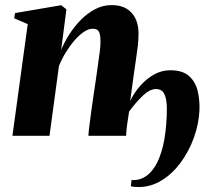

<svg xmlns="http://www.w3.org/2000/svg" viewBox="-20 -546 844 772"><path d="M226 -345.5Q238.5 -376 258.5 -407.5Q278.5 -439 304.8 -465.8Q331 -492.5 362.2 -509Q393.5 -525.5 429 -525.5Q465.5 -525.5 489.2 -511Q513 -496.5 525 -470.8Q537 -445 537 -412Q537 -387 533.8 -359Q530.5 -331 526 -301.8Q521.5 -272.5 517.5 -243.5L503.5 -140.5Q519.5 -173.5 544.2 -201.5Q569 -229.5 599.5 -246.5Q630 -263.5 664 -263.5Q714.5 -263.5 740.2 -240.2Q766 -217 774.8 -180.2Q783.5 -143.5 782 -103.5Q779.5 -48 759.8 7Q740 62 706.8 107.2Q673.5 152.5 630.2 179.2Q587 206 538 206Q528 206 521.5 205.5Q515 205 506 203L509 177.5Q512 178 514.5 178Q517 178 519.5 178Q541 178 563 165Q585 152 603.8 122.2Q622.5 92.5 635 42.2Q647.5 -8 650.5 -83Q652 -116 648.8 -139.5Q645.5 -163 636 -175.5Q626.5 -188 607 -188Q582.5 -188 554.8 -161.8Q527 -135.5 499 -97.5Q495 -74 491.2 -45.2Q487.5 -16.5 487 0H335.5Q336 -13.5 339.5 -41.2Q343 -69 347.5 -102.5Q352 -136 356.8 -167.2Q361.5 -198.5 364.5 -219Q369 -251.5 373.5 -282.5Q378 -313.5 381.2 -338.8Q384.5 -364 384 -379.5Q384 -406 378 -418.2Q372 -430.5 352.5 -430.5Q335.5 -430.5 316.2 -417.2Q297 -404 278.2 -382Q259.5 -360 243.5 -333.5Q227.5 -307 217 -280.5L179 0H30L91.5 -449L37 -472.5L40.5 -493.5L226 -525L247 -508.5Z"/></svg>

Font: Merriweather 120pt ExtraBold
Style: Italic
Weight: 800
Italic angle: -7.8°
Version: Version 2.101